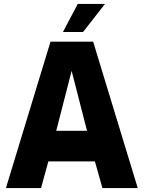

<svg xmlns="http://www.w3.org/2000/svg" viewBox="-20 -953 729 973"><path d="M10 0 236 -742H452L678 0H499L461 -135H225L188 0ZM265 -290H421L343 -594ZM299 -791 374 -933H512L401 -791Z"/></svg>

Font: Exo Thin ExtraBold
Style: Regular
Weight: 800
Version: Version 2.000